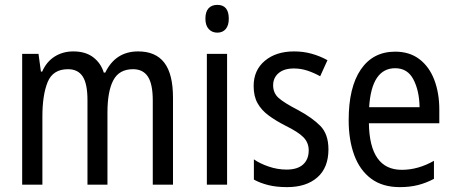

<svg xmlns="http://www.w3.org/2000/svg" viewBox="-20 -758 1866 788"><path d="M547 -547Q619 -547 654.5 -500.5Q690 -454 690 -357V0H607V-345Q607 -413 587 -443.5Q567 -474 526 -474Q469 -474 445 -428.5Q421 -383 421 -296V0H339V-347Q339 -414 319.5 -444Q300 -474 259 -474Q197 -474 175.5 -421Q154 -368 154 -280V0H71V-537H138L148 -464H153Q171 -505 204.5 -526Q238 -547 281 -547Q331 -547 362.5 -523Q394 -499 406 -460H412Q454 -547 547 -547Z M872 -738Q919 -738 919 -681Q919 -654 906.5 -639Q894 -624 872 -624Q850 -624 836.5 -639Q823 -654 823 -681Q823 -710 836 -724Q849 -738 872 -738ZM912 -537V0H829V-537Z M1328 -145Q1328 -70 1282.5 -30Q1237 10 1158 10Q1114 10 1080.5 1.5Q1047 -7 1022 -21V-104Q1046 -87 1082.5 -74.5Q1119 -62 1156 -62Q1201 -62 1224 -83Q1247 -104 1247 -141Q1247 -172 1226 -194Q1205 -216 1150 -243Q1111 -263 1082 -284.5Q1053 -306 1037 -334.5Q1021 -363 1021 -405Q1021 -470 1067 -508.5Q1113 -547 1187 -547Q1225 -547 1259 -537.5Q1293 -528 1324 -511L1294 -445Q1269 -459 1242 -468Q1215 -477 1186 -477Q1146 -477 1123.5 -458Q1101 -439 1101 -408Q1101 -376 1123.5 -356Q1146 -336 1202 -307Q1260 -276 1294 -242Q1328 -208 1328 -145Z M1602 -546Q1661 -546 1701.5 -515Q1742 -484 1762.5 -430Q1783 -376 1783 -308V-252H1494Q1497 -61 1629 -61Q1696 -61 1761 -98V-24Q1729 -7 1695.5 1.5Q1662 10 1621 10Q1550 10 1503.5 -24.5Q1457 -59 1434 -121Q1411 -183 1411 -265Q1411 -400 1461 -473Q1511 -546 1602 -546ZM1602 -478Q1505 -478 1495 -318H1702Q1701 -385 1677 -431.5Q1653 -478 1602 -478Z"/></svg>

Font: Noto Sans Devanagari Condensed
Style: Regular
Weight: 400
Width: 3
Designer: Jelle Bosma - Monotype Design Team
Foundry: Monotype Imaging Inc.
Version: Version 2.004; ttfautohint (v1.8.4.7-5d5b)